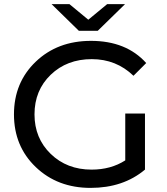

<svg xmlns="http://www.w3.org/2000/svg" viewBox="-20 -907 812 935"><path d="M456 -757H364L231 -887H318L410 -811L502 -887H589ZM590 -126V-354H686V-81Q580 8 421 8Q260 8 154 -93.5Q48 -195 48 -350Q48 -505 154 -606.5Q260 -708 423 -708Q595 -708 692 -600L630 -538Q546 -619 427 -619Q306 -619 227 -543Q148 -467 148 -350Q148 -234 227 -157.5Q306 -81 426 -81Q520 -81 590 -126Z"/></svg>

Font: Montserrat
Style: Regular
Weight: 500
Designer: Julieta Ulanovsky
Foundry: Julieta Ulanovsky
Version: Version 7.200;PS 007.200;hotconv 1.0.88;makeotf.lib2.5.64775